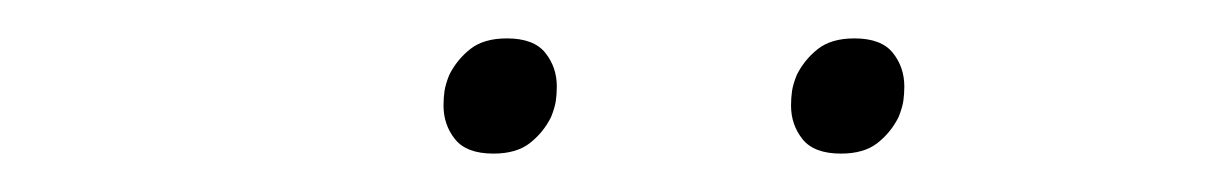

<svg xmlns="http://www.w3.org/2000/svg" viewBox="-20 -717 640 100"><path d="M237 -637Q223 -637 217 -644.5Q211 -652 211 -662Q211 -666 211.5 -669.5Q212 -673 214 -678Q218 -686 225 -691.5Q232 -697 244 -697Q258 -697 264 -689.5Q270 -682 270 -672Q270 -668 269.5 -664.5Q269 -661 267 -656Q263 -648 256 -642.5Q249 -637 237 -637ZM418 -637Q404 -637 398 -644.5Q392 -652 392 -662Q392 -666 392.5 -669.5Q393 -673 395 -678Q399 -686 406 -691.5Q413 -697 425 -697Q439 -697 445 -689.5Q451 -682 451 -672Q451 -668 450.5 -664.5Q450 -661 448 -656Q444 -648 437 -642.5Q430 -637 418 -637Z"/></svg>

Font: IBM Plex Serif ExtLt
Style: Italic
Weight: 200
Italic angle: -14°
Designer: Mike Abbink, Paul van der Laan, Pieter van Rosmalen
Foundry: Bold Monday
Version: Version 3.001